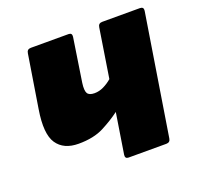

<svg xmlns="http://www.w3.org/2000/svg" viewBox="-95 -601 721 703"><g transform="rotate(-20 265.5 -250.0)"><path d="M292 0Q278 0 280 -15L305 -173Q276 -151 236.5 -130.5Q197 -110 138 -110Q80 -110 54 -148.5Q28 -187 43 -279L76 -485Q78 -500 93 -500H240Q254 -500 252 -485L226 -315Q222 -286 228.5 -275Q235 -264 256 -264Q274 -264 291.5 -272.5Q309 -281 324 -294L354 -485Q356 -500 371 -500H518Q533 -500 531 -485L456 -15Q454 0 439 0Z"/></g></svg>

Font: Sofia Sans ExtraBlack
Style: Italic
Weight: 1000
Italic angle: -9°
Designer: Botio Nikoltchev, Ani Petrova
Foundry: lettersoup
Version: Version 4.100; ttfautohint (v1.8.4.7-5d5b)